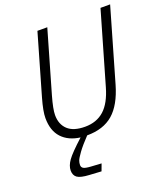

<svg xmlns="http://www.w3.org/2000/svg" viewBox="-159 -765 972 1116"><g transform="rotate(-20 327.0 -207.5)"><path d="M107.9 174.8Q107.9 145.5 130.9 113Q153.8 80.6 228 13.2Q155.8 3.9 115 -40Q74.2 -84 74.2 -162.1Q74.2 -204.1 96.2 -280.8L204.1 -654.8H265.1L154.8 -272.9Q132.8 -195.8 132.8 -159.2Q132.8 -101.6 168.2 -68.8Q203.6 -36.1 274.9 -36.1Q346.2 -36.1 393.1 -78.1Q439.9 -120.1 465.8 -210.9L594.2 -654.8H653.8L523.9 -205.1Q490.7 -90.3 429.9 -37.6Q369.1 15.1 268.1 15.1Q225.1 60.1 202.1 91.8Q179.2 123.5 174.6 136.7Q169.9 149.9 169.9 163.1Q169.9 177.2 181.4 184.1Q192.9 190.9 226.1 192.9L291 196.8L274.9 240.2L200.2 235.8Q147.5 232.9 127.7 218.8Q107.9 204.6 107.9 174.8Z"/></g></svg>

Font: IntelOne Mono Light
Style: Italic
Weight: 300
Italic angle: -16°
Designer: Fred Shallcrass
Foundry: Frere-Jones Type LLC
Version: Version 1.200;hotconv 1.1.0;makeotfexe 2.6.0;FJTRelease1.2